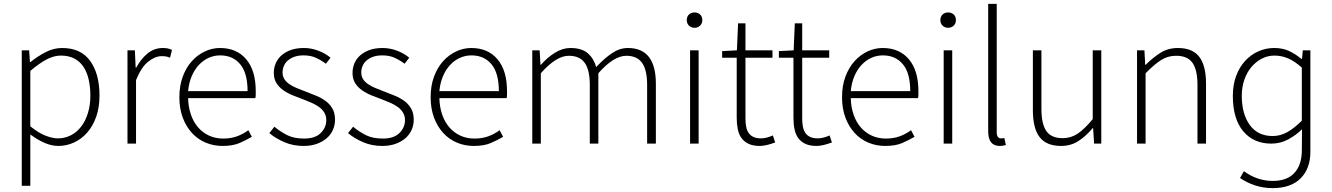

<svg xmlns="http://www.w3.org/2000/svg" viewBox="-20 -739 6856 988"><path d="M92 217V-480H130L134 -420H137Q172 -448 213.5 -470Q255 -492 300 -492Q396 -492 444 -425.5Q492 -359 492 -247Q492 -186 475 -138Q458 -90 428.5 -56.5Q399 -23 360.5 -5.5Q322 12 280 12Q246 12 210 -3.5Q174 -19 136 -47V217ZM278 -27Q314 -27 345 -43Q376 -59 398 -88Q420 -117 432.5 -157.5Q445 -198 445 -247Q445 -291 436.5 -329Q428 -367 410 -394.5Q392 -422 363 -437.5Q334 -453 293 -453Q257 -453 218.5 -432.5Q180 -412 136 -374V-89Q178 -55 214 -41Q250 -27 278 -27Z M636 0V-480H674L678 -391H681Q705 -436 739.5 -464Q774 -492 817 -492Q831 -492 842 -490Q853 -488 865 -482L855 -442Q843 -447 834 -448.5Q825 -450 811 -450Q779 -450 743.5 -422.5Q708 -395 680 -327V0Z M1125 12Q1079 12 1038.5 -5Q998 -22 968 -54.5Q938 -87 920.5 -133.5Q903 -180 903 -239Q903 -298 920.5 -345Q938 -392 967.5 -424.5Q997 -457 1034.5 -474.5Q1072 -492 1112 -492Q1198 -492 1247 -434Q1296 -376 1296 -270Q1296 -261 1296 -252Q1296 -243 1294 -234H948Q949 -189 962 -150.5Q975 -112 998.5 -84.5Q1022 -57 1055 -41.5Q1088 -26 1129 -26Q1168 -26 1199.5 -37.5Q1231 -49 1258 -69L1276 -35Q1247 -18 1212.5 -3Q1178 12 1125 12ZM948 -270H1254Q1254 -363 1216 -408.5Q1178 -454 1113 -454Q1082 -454 1054 -441.5Q1026 -429 1003.5 -405Q981 -381 966.5 -347Q952 -313 948 -270Z M1542 12Q1488 12 1443 -7.5Q1398 -27 1366 -54L1392 -87Q1423 -61 1458 -43.5Q1493 -26 1545 -26Q1602 -26 1630.5 -54.5Q1659 -83 1659 -121Q1659 -143 1648.5 -160Q1638 -177 1621 -189Q1604 -201 1583.5 -210Q1563 -219 1542 -227Q1515 -237 1487.5 -248Q1460 -259 1438 -274.5Q1416 -290 1402.5 -311.5Q1389 -333 1389 -364Q1389 -390 1399 -413.5Q1409 -437 1429 -454.5Q1449 -472 1477.5 -482Q1506 -492 1544 -492Q1582 -492 1618.5 -478Q1655 -464 1681 -442L1657 -411Q1633 -429 1606 -441.5Q1579 -454 1542 -454Q1514 -454 1494 -446.5Q1474 -439 1460.5 -427Q1447 -415 1440.5 -399Q1434 -383 1434 -367Q1434 -346 1443.5 -331.5Q1453 -317 1469 -306Q1485 -295 1505.5 -286.5Q1526 -278 1547 -270Q1575 -259 1603 -248Q1631 -237 1653.5 -221Q1676 -205 1690 -181.5Q1704 -158 1704 -123Q1704 -96 1693.5 -71.5Q1683 -47 1662 -28.5Q1641 -10 1611 1Q1581 12 1542 12Z M1947 12Q1893 12 1848 -7.5Q1803 -27 1771 -54L1797 -87Q1828 -61 1863 -43.5Q1898 -26 1950 -26Q2007 -26 2035.5 -54.5Q2064 -83 2064 -121Q2064 -143 2053.5 -160Q2043 -177 2026 -189Q2009 -201 1988.5 -210Q1968 -219 1947 -227Q1920 -237 1892.5 -248Q1865 -259 1843 -274.5Q1821 -290 1807.5 -311.5Q1794 -333 1794 -364Q1794 -390 1804 -413.5Q1814 -437 1834 -454.5Q1854 -472 1882.5 -482Q1911 -492 1949 -492Q1987 -492 2023.5 -478Q2060 -464 2086 -442L2062 -411Q2038 -429 2011 -441.5Q1984 -454 1947 -454Q1919 -454 1899 -446.5Q1879 -439 1865.5 -427Q1852 -415 1845.5 -399Q1839 -383 1839 -367Q1839 -346 1848.5 -331.5Q1858 -317 1874 -306Q1890 -295 1910.5 -286.5Q1931 -278 1952 -270Q1980 -259 2008 -248Q2036 -237 2058.5 -221Q2081 -205 2095 -181.5Q2109 -158 2109 -123Q2109 -96 2098.5 -71.5Q2088 -47 2067 -28.5Q2046 -10 2016 1Q1986 12 1947 12Z M2418 12Q2372 12 2331.5 -5Q2291 -22 2261 -54.5Q2231 -87 2213.5 -133.5Q2196 -180 2196 -239Q2196 -298 2213.5 -345Q2231 -392 2260.5 -424.5Q2290 -457 2327.5 -474.5Q2365 -492 2405 -492Q2491 -492 2540 -434Q2589 -376 2589 -270Q2589 -261 2589 -252Q2589 -243 2587 -234H2241Q2242 -189 2255 -150.5Q2268 -112 2291.5 -84.5Q2315 -57 2348 -41.5Q2381 -26 2422 -26Q2461 -26 2492.5 -37.5Q2524 -49 2551 -69L2569 -35Q2540 -18 2505.5 -3Q2471 12 2418 12ZM2241 -270H2547Q2547 -363 2509 -408.5Q2471 -454 2406 -454Q2375 -454 2347 -441.5Q2319 -429 2296.5 -405Q2274 -381 2259.5 -347Q2245 -313 2241 -270Z M2719 0V-480H2757L2761 -406H2764Q2796 -443 2835.5 -467.5Q2875 -492 2915 -492Q2973 -492 3004 -465.5Q3035 -439 3048 -394Q3090 -439 3129.5 -465.5Q3169 -492 3211 -492Q3355 -492 3355 -308V0H3310V-302Q3310 -379 3284 -415.5Q3258 -452 3203 -452Q3138 -452 3059 -362V0H3015V-302Q3015 -379 2989 -415.5Q2963 -452 2907 -452Q2842 -452 2763 -362V0Z M3531 0V-480H3575V0ZM3554 -596Q3537 -596 3525.5 -607Q3514 -618 3514 -635Q3514 -654 3525.5 -664.5Q3537 -675 3554 -675Q3571 -675 3582.5 -664.5Q3594 -654 3594 -635Q3594 -618 3582.5 -607Q3571 -596 3554 -596Z M3891 12Q3856 12 3833 1.5Q3810 -9 3796 -28Q3782 -47 3776.5 -74Q3771 -101 3771 -133V-442H3696V-476L3772 -480L3778 -619H3816V-480H3955V-442H3816V-129Q3816 -106 3819.5 -87.5Q3823 -69 3832 -55.5Q3841 -42 3856.5 -34.5Q3872 -27 3897 -27Q3911 -27 3927.5 -31.5Q3944 -36 3957 -42L3969 -6Q3948 2 3927 7Q3906 12 3891 12Z M4183 12Q4148 12 4125 1.5Q4102 -9 4088 -28Q4074 -47 4068.5 -74Q4063 -101 4063 -133V-442H3988V-476L4064 -480L4070 -619H4108V-480H4247V-442H4108V-129Q4108 -106 4111.5 -87.5Q4115 -69 4124 -55.5Q4133 -42 4148.5 -34.5Q4164 -27 4189 -27Q4203 -27 4219.5 -31.5Q4236 -36 4249 -42L4261 -6Q4240 2 4219 7Q4198 12 4183 12Z M4535 12Q4489 12 4448.5 -5Q4408 -22 4378 -54.5Q4348 -87 4330.5 -133.5Q4313 -180 4313 -239Q4313 -298 4330.5 -345Q4348 -392 4377.5 -424.5Q4407 -457 4444.5 -474.5Q4482 -492 4522 -492Q4608 -492 4657 -434Q4706 -376 4706 -270Q4706 -261 4706 -252Q4706 -243 4704 -234H4358Q4359 -189 4372 -150.5Q4385 -112 4408.5 -84.5Q4432 -57 4465 -41.5Q4498 -26 4539 -26Q4578 -26 4609.5 -37.5Q4641 -49 4668 -69L4686 -35Q4657 -18 4622.5 -3Q4588 12 4535 12ZM4358 -270H4664Q4664 -363 4626 -408.5Q4588 -454 4523 -454Q4492 -454 4464 -441.5Q4436 -429 4413.5 -405Q4391 -381 4376.5 -347Q4362 -313 4358 -270Z M4836 0V-480H4880V0ZM4859 -596Q4842 -596 4830.5 -607Q4819 -618 4819 -635Q4819 -654 4830.5 -664.5Q4842 -675 4859 -675Q4876 -675 4887.5 -664.5Q4899 -654 4899 -635Q4899 -618 4887.5 -607Q4876 -596 4859 -596Z M5124 12Q5065 12 5065 -64V-719H5109V-58Q5109 -42 5115 -34.5Q5121 -27 5130 -27Q5133 -27 5136.5 -27Q5140 -27 5148 -29L5156 7Q5149 9 5142 10.5Q5135 12 5124 12Z M5440 12Q5365 12 5330 -33Q5295 -78 5295 -172V-480H5339V-178Q5339 -101 5364.5 -64.5Q5390 -28 5448 -28Q5491 -28 5526 -51.5Q5561 -75 5603 -126V-480H5647V0H5610L5605 -80H5603Q5568 -38 5529 -13Q5490 12 5440 12Z M5831 0V-480H5869L5873 -406H5876Q5913 -443 5952 -467.5Q5991 -492 6041 -492Q6116 -492 6151 -447Q6186 -402 6186 -308V0H6142V-302Q6142 -379 6116.5 -415.5Q6091 -452 6032 -452Q5989 -452 5954 -429.5Q5919 -407 5875 -362V0Z M6529 229Q6481 229 6438.5 215Q6396 201 6361 177L6381 142Q6417 168 6454 180Q6491 192 6529 192Q6604 192 6641.5 150Q6679 108 6679 35L6680 -74Q6651 -45 6610.5 -22.5Q6570 0 6522 0Q6431 0 6377.5 -63.5Q6324 -127 6324 -246Q6324 -303 6341 -348.5Q6358 -394 6387.5 -426Q6417 -458 6455.5 -475Q6494 -492 6537 -492Q6580 -492 6612.5 -477Q6645 -462 6677 -436H6680L6684 -480H6723V42Q6723 128 6673 178.5Q6623 229 6529 229ZM6529 -39Q6569 -39 6605 -59.5Q6641 -80 6679 -118V-391Q6641 -425 6607.5 -439Q6574 -453 6538.5 -453Q6503 -453 6472.5 -437Q6442 -421 6419 -393.5Q6396 -366 6383 -328Q6370 -290 6370 -246Q6370 -153 6411 -96Q6452 -39 6529 -39Z"/></svg>

Font: Giro Light
Style: Regular
Weight: 300
Designer: Paul D. Hunt
Foundry: Adobe Systems Incorporated
Version: Version 1.000;PS 1.0;hotconv 1.0.88;makeotf.lib2.5.647800